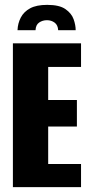

<svg xmlns="http://www.w3.org/2000/svg" viewBox="-20 -769 371 789"><path d="M174 -749Q224 -749 249 -731.5Q274 -714 282.5 -690Q291 -666 291 -645H219Q218 -666 204.5 -676Q191 -686 173 -686Q155 -686 141 -676.5Q127 -667 126 -645H52Q53 -673 65.5 -697Q78 -721 104 -735Q130 -749 174 -749ZM33 0V-591H313V-494H178V-358H296V-249H178V-95H313V0Z"/></svg>

Font: Alumni Sans ExtraBold
Style: Regular
Weight: 800
Designer: Robert E. Leuschke
Foundry: Robert E. Leuschke
Version: Version 1.018